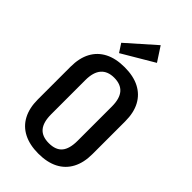

<svg xmlns="http://www.w3.org/2000/svg" viewBox="-286 -1034 1128 1128"><g transform="rotate(45 278.0 -470.5)"><path d="M278 9Q206 9 155 -17Q104 -43 77.5 -93Q51 -143 51 -214V-486Q51 -558 77.5 -607.5Q104 -657 154.5 -683Q205 -709 278 -709Q351 -709 401.5 -683Q452 -657 478.5 -607.5Q505 -558 505 -486V-214Q505 -143 478.5 -93Q452 -43 401.5 -17Q351 9 278 9ZM278 -78Q335 -78 361.5 -109.5Q388 -141 388 -208V-492Q388 -558 360.5 -590Q333 -622 278 -622Q224 -622 196 -589.5Q168 -557 168 -492V-208Q168 -142 195 -110Q222 -78 278 -78ZM394 -861 196 -744 162 -796 336 -950Z"/></g></svg>

Font: Pathway Extreme Condensed SemiBold
Style: Regular
Weight: 600
Width: 3
Version: Version 1.001;gftools[0.9.26]